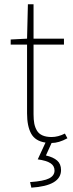

<svg xmlns="http://www.w3.org/2000/svg" viewBox="-20 -658 342 894"><path d="M126 215.8 120.1 189.9Q183.6 185.5 208.7 172.6Q233.9 159.7 233.9 136.2Q233.9 114.3 215.3 102.1Q196.8 89.8 155.8 84L191.9 5.9Q144.5 -1 125.2 -35.6Q106 -70.3 106 -129.9V-450.2H29.8V-474.1L106 -478L109.9 -638.2H136.2V-478H277.8V-450.2H136.2V-126Q136.2 -100.6 139.6 -82.8Q143.1 -64.9 151.9 -50Q160.6 -35.2 177.7 -27.6Q194.8 -20 220.2 -20Q250.5 -20 282.2 -36.1L293.9 -14.2Q253.9 7.8 220.2 7.8L193.8 65.9Q228 73.7 246.1 89.6Q264.2 105.5 264.2 133.8Q264.2 207 126 215.8Z"/></svg>

Font: Source Sans 3 ExtraLight
Style: Regular
Weight: 200
Designer: Paul D. Hunt
Foundry: Adobe
Version: Version 3.052;hotconv 1.1.0;makeotfexe 2.6.0